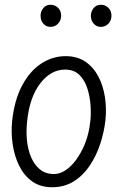

<svg xmlns="http://www.w3.org/2000/svg" viewBox="-20 -777 540 807"><path d="M199 10Q150 10 115.8 -14.2Q81.5 -38.5 61.2 -79Q41 -119.5 33.5 -169Q26 -218.5 31 -268.5Q40.5 -356.5 72.8 -417.2Q105 -478 152.8 -509.5Q200.5 -541 256 -541Q304.5 -541 338.5 -518Q372.5 -495 393 -456.2Q413.5 -417.5 421 -369.2Q428.5 -321 423 -270.5Q417.5 -221.5 401.2 -172Q385 -122.5 357.5 -81.2Q330 -40 290.5 -15Q251 10 199 10ZM94 -266.5Q89.5 -227 93.2 -188Q97 -149 110.5 -116.8Q124 -84.5 147.8 -65Q171.5 -45.5 206.5 -45.5Q240 -45.5 272.8 -75Q305.5 -104.5 329.5 -155.5Q353.5 -206.5 360 -271Q363 -298.5 360.5 -334.8Q358 -371 347.2 -405.2Q336.5 -439.5 313.8 -462Q291 -484.5 253.5 -484.5Q193.5 -484.5 148.8 -426Q104 -367.5 94 -266.5ZM404 -664Q385.5 -664 373.8 -677.5Q362 -691 362 -711Q362 -729 373.5 -743Q385 -757 404 -757Q422.5 -757 435.5 -744.2Q448.5 -731.5 448.5 -711Q448.5 -691.5 435.8 -677.8Q423 -664 404 -664ZM192 -664Q174 -664 162.2 -677.5Q150.5 -691 150.5 -711Q150.5 -729 162 -743Q173.5 -757 192 -757Q211 -757 224 -744.2Q237 -731.5 237 -711Q237 -691.5 224.2 -677.8Q211.5 -664 192 -664Z"/></svg>

Font: Edu SA Hand Cursive
Style: Regular
Weight: 400
Designer: Tina and Corey Anderson, Eben Sorkin, Mirko Velimirovic
Foundry: Google for Education
Version: Version 2.000